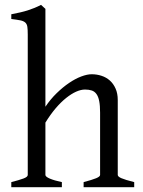

<svg xmlns="http://www.w3.org/2000/svg" viewBox="-20 -777 592 797"><path d="M327.1 0V-21Q362.3 -30.3 378.9 -37.1Q395.5 -43.9 395.5 -50.8V-309.1Q395.5 -338.9 391.8 -357.4Q388.2 -376 380.4 -386.7Q372.6 -397.5 360.8 -401.4Q349.1 -405.3 333 -405.3Q315.9 -405.3 296.1 -396.5Q276.4 -387.7 254.9 -370.6Q233.4 -353.5 211.4 -327.9Q189.5 -302.2 168.5 -268.1V-50.8Q168.5 -43.5 186.8 -35.6Q205.1 -27.8 236.8 -21V0H26.9V-21Q59.1 -29.3 77.1 -35.9Q95.2 -42.5 95.2 -50.8V-633.8Q95.2 -654.3 93.5 -665.8Q91.8 -677.2 84.7 -683.6Q77.6 -689.9 64 -692.6Q50.3 -695.3 26.9 -698.2V-717.8Q47.4 -721.7 64.2 -725.6Q81.1 -729.5 95.5 -734.1Q109.9 -738.8 123 -744.1Q136.2 -749.5 150.4 -756.8L168.5 -740.2V-334Q189.5 -365.2 215.1 -390.1Q240.7 -415 266.6 -432.6Q292.5 -450.2 317.1 -459.5Q341.8 -468.8 360.8 -468.8Q381.8 -468.8 401.4 -462.4Q420.9 -456.1 435.8 -442.9Q450.7 -429.7 459.7 -409.4Q468.8 -389.2 468.8 -361.8V-50.8Q468.8 -43.9 483.6 -37.4Q498.5 -30.8 537.1 -21V0Z"/></svg>

Font: Gentium Plus APac
Style: Regular
Weight: 400
Designer: J. Victor Gaultney, Annie Olsen, Iska Routamaa, Becca Hirsbrunner
Foundry: SIL International
Version: Version 5.000